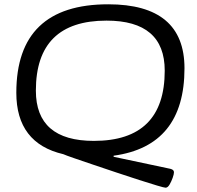

<svg xmlns="http://www.w3.org/2000/svg" viewBox="-20 -726 917 894"><path d="M751 148Q745 148 711.5 138Q678 128 628 112Q578 96 521.5 77Q465 58 413 40.5Q361 23 323.5 10Q286 -3 275 -8Q56 -59 56 -294Q56 -706 484 -706Q839 -706 839 -408Q839 -46 509 -1V4L773 60Q790 64 790 76Q790 85 784 102Q778 119 769.5 133.5Q761 148 751 148ZM417 -70Q747 -70 747 -397Q747 -630 476 -630Q147 -630 147 -304Q147 -70 417 -70Z"/></svg>

Font: Asap Expanded Expanded Regular
Style: Italic
Weight: 400
Width: 7
Italic angle: -6°
Designer: Pablo Cosgaya
Foundry: Omnibus-Type
Version: Version 3.001; ttfautohint (v1.8.4.7-5d5b)